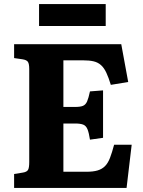

<svg xmlns="http://www.w3.org/2000/svg" viewBox="-20 -919 700 939"><path d="M49 0V-68L92 -75Q111 -78 117 -88Q123 -98 123 -127V-581Q123 -607 116.5 -616.5Q110 -626 90 -629L49 -635V-703H573L607 -518L522 -504Q511 -540 500 -563.5Q489 -587 474 -600.5Q459 -614 438 -619Q417 -624 385 -624H290V-396H348Q373 -396 386 -401.5Q399 -407 406 -423Q413 -439 420 -472L484 -477V-245L420 -236Q415 -269 408 -286.5Q401 -304 387 -309.5Q373 -315 347 -315H290V-79H403Q436 -79 457.5 -85.5Q479 -92 493.5 -106.5Q508 -121 518 -147Q528 -173 538 -211H624L599 0ZM171 -792V-899H497V-792Z"/></svg>

Font: Literata 18pt
Style: Bold
Weight: 700
Designer: Latin by Veronika Burian and Jose Scaglione. Greek by Irene Vlachou. Cyrillic by Vera Evstafieva.
Foundry: TypeTogether
Version: Version 3.103;gftools[0.9.29]